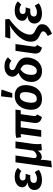

<svg xmlns="http://www.w3.org/2000/svg" viewBox="1412 -2281 1091 3955"><g transform="rotate(-90 1957.5 -303.5)"><path d="M21 -139Q21 -198 61 -236.5Q101 -275 180 -283Q78 -309 78 -392Q78 -435 103 -470Q128 -505 176 -525.5Q224 -546 292 -546Q410 -546 478 -482L412 -411Q386 -429 361 -437.5Q336 -446 303 -446Q262 -446 239.5 -427.5Q217 -409 217 -379Q217 -352 235 -336.5Q253 -321 288 -321H354L326 -226H271Q166 -226 166 -148Q166 -120 188 -104Q210 -88 254 -88Q287 -88 318 -98.5Q349 -109 390 -133L439 -50Q398 -19 343.5 -1.5Q289 16 229 16Q135 16 78 -25.5Q21 -67 21 -139Z M966 -80Q966 -33 972 2L843 14Q836 -7 834 -25.5Q832 -44 832 -72Q779 11 704 11Q661 11 636 -16Q642 5 642 34Q642 65 635 111L622 204L487 219L592 -530H732L680 -159Q679 -153 679 -141Q679 -94 725 -94Q752 -94 780 -111.5Q808 -129 832 -166L882 -530H1022L973 -180Q966 -127 966 -80Z M1547 -168Q1545 -157 1545 -139Q1545 -118 1552.5 -106.5Q1560 -95 1579 -86L1524 15Q1462 1 1432 -31Q1402 -63 1402 -120Q1402 -142 1404 -154L1442 -422H1312L1254 0H1116L1174 -422Q1146 -421 1109 -412L1094 -512Q1142 -530 1214 -530H1678L1663 -422H1583Z M1674 -208Q1674 -288 1703 -365.5Q1732 -443 1797.5 -494.5Q1863 -546 1965 -546Q2068 -546 2125 -487Q2182 -428 2182 -325Q2182 -245 2154 -167Q2126 -89 2061 -36.5Q1996 16 1892 16Q1788 16 1731 -43.5Q1674 -103 1674 -208ZM2038 -332Q2038 -388 2017.5 -414Q1997 -440 1956 -440Q1904 -440 1873.5 -400.5Q1843 -361 1831 -305.5Q1819 -250 1819 -198Q1819 -143 1839.5 -117Q1860 -91 1901 -91Q1975 -91 2006 -167Q2037 -243 2038 -332ZM2090 -818 2016 -596H1924L1951 -829Z M2755 -686 2683 -614Q2657 -636 2632 -646Q2607 -656 2577 -656Q2534 -656 2512.5 -638.5Q2491 -621 2491 -596Q2491 -570 2508.5 -554Q2526 -538 2581 -514Q2668 -475 2709.5 -424.5Q2751 -374 2751 -296Q2751 -226 2721 -154Q2691 -82 2627 -33Q2563 16 2466 16Q2399 16 2349.5 -12Q2300 -40 2273.5 -89Q2247 -138 2247 -199Q2247 -291 2290 -359Q2333 -427 2435 -468Q2391 -497 2373 -528Q2355 -559 2355 -597Q2355 -636 2378.5 -672.5Q2402 -709 2450 -733Q2498 -757 2568 -757Q2687 -757 2755 -686ZM2393 -197Q2393 -146 2413 -118.5Q2433 -91 2474 -91Q2521 -91 2550.5 -124.5Q2580 -158 2593 -206.5Q2606 -255 2606 -302Q2606 -346 2584 -374Q2562 -402 2508 -429Q2442 -384 2417.5 -327.5Q2393 -271 2393 -197Z M2977 -168Q2975 -148 2975 -141Q2975 -120 2983 -107.5Q2991 -95 3010 -86L2955 15Q2893 1 2862.5 -30.5Q2832 -62 2832 -118Q2832 -135 2835 -154L2888 -530H3028Z M3195 135Q3244 108 3266.5 88Q3289 68 3289 40Q3289 19 3274 6.5Q3259 -6 3214 -27Q3140 -61 3108 -102.5Q3076 -144 3076 -219Q3076 -323 3159.5 -435Q3243 -547 3417 -653Q3365 -637 3280 -637H3140L3170 -741H3536L3545 -661Q3359 -520 3290.5 -417.5Q3222 -315 3222 -234Q3222 -189 3244 -164.5Q3266 -140 3320 -115Q3379 -88 3407.5 -59Q3436 -30 3436 21Q3436 83 3390.5 130Q3345 177 3237 222Z M3450 -139Q3450 -198 3490 -236.5Q3530 -275 3609 -283Q3507 -309 3507 -392Q3507 -435 3532 -470Q3557 -505 3605 -525.5Q3653 -546 3721 -546Q3839 -546 3907 -482L3841 -411Q3815 -429 3790 -437.5Q3765 -446 3732 -446Q3691 -446 3668.5 -427.5Q3646 -409 3646 -379Q3646 -352 3664 -336.5Q3682 -321 3717 -321H3783L3755 -226H3700Q3595 -226 3595 -148Q3595 -120 3617 -104Q3639 -88 3683 -88Q3716 -88 3747 -98.5Q3778 -109 3819 -133L3868 -50Q3827 -19 3772.5 -1.5Q3718 16 3658 16Q3564 16 3507 -25.5Q3450 -67 3450 -139Z"/></g></svg>

Font: Fira Sans SemiBold
Style: Italic
Weight: 600
Italic angle: -8°
Designer: bBox Type GmbH & Carrois Corporate GbR & Edenspiekermann AG
Foundry: bBox Type GmbH & Carrois Corporate GbR & Edenspiekermann AG
Version: Version 4.301